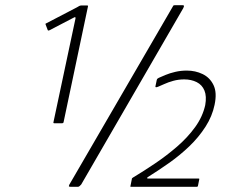

<svg xmlns="http://www.w3.org/2000/svg" viewBox="-20 -720 924 740"><path d="M252 0Q245 0 245.5 -3Q246 -6 247 -8L645 -693Q648 -699 649.5 -699.5Q651 -700 655 -700H683Q688 -700 689 -698Q690 -696 686 -688L293 -9Q290 -6 287 -3Q284 0 280 0ZM189 -245Q185 -245 186 -249L271 -649Q272 -656 266 -653L170 -603Q166 -601 164 -604L156 -625Q154 -629 158 -630L277 -692Q281 -695 285.5 -697Q290 -699 294 -699H316Q320 -699 319 -695L225 -249Q224 -246 222.5 -245.5Q221 -245 219 -245ZM486 0Q484 0 482.5 -1Q481 -2 483 -4L488 -29Q488 -32 489.5 -33.5Q491 -35 493 -36Q533 -60 577.5 -90Q622 -120 662.5 -155Q703 -190 732 -230Q761 -270 771 -315Q777 -349 768 -371Q759 -393 738 -403.5Q717 -414 690 -414Q668 -414 648 -408.5Q628 -403 613 -396Q598 -389 590 -386Q578 -381 579 -387L584 -411Q585 -415 586.5 -416.5Q588 -418 592 -420Q601 -424 617.5 -431Q634 -438 655.5 -443Q677 -448 700 -448Q733 -448 761 -434.5Q789 -421 803 -392Q817 -363 807 -316Q798 -272 772 -231.5Q746 -191 709.5 -156Q673 -121 631 -91.5Q589 -62 549 -37Q547 -35 547 -33.5Q547 -32 550 -32H745Q749 -32 748 -29L743 -4Q742 -1 741 -0.5Q740 0 738 0Z"/></svg>

Font: Glory Thin Light
Style: Italic
Weight: 300
Italic angle: -12°
Version: Version 1.011